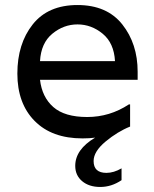

<svg xmlns="http://www.w3.org/2000/svg" viewBox="-20 -540 611 763"><path d="M527 -255V-223H139Q147 -154 192 -114.5Q237 -75 326.5 -75Q416 -75 492 -125H497V-37Q447 -17 399.5 22.5Q352 62 352 100Q352 147 403 147Q432 147 463 129V176Q423 203 378.5 203Q334 203 306.5 180Q279 157 279 119Q279 54 358 7Q336 10 308 10Q186 10 117.5 -59.5Q49 -129 49 -247.5Q49 -366 110 -443Q171 -520 288 -520Q405 -520 466 -443Q527 -366 527 -255ZM139 -297H437Q433 -369 388 -406Q343 -443 288 -443Q233 -443 188 -406Q143 -369 139 -297Z"/></svg>

Font: Varela
Style: Regular
Weight: 400
Designer: Joe Prince
Foundry: Joe Prince
Version: Version 1.000